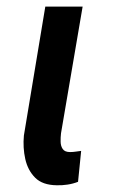

<svg xmlns="http://www.w3.org/2000/svg" viewBox="-20 -548 338 573"><path d="M115.2 -528.3H226.6L162.1 -150.4Q160.6 -137.7 160.9 -125Q161.1 -112.3 167.2 -103.3Q173.3 -94.2 189 -94.2Q197.8 -94.2 206.1 -95.5Q214.4 -96.7 222.2 -97.7L212.9 -5.4Q197.8 0.5 181.6 2.9Q165.5 5.4 149.4 4.9Q106.9 4.4 85 -17.6Q63 -39.6 55.4 -73.5Q47.9 -107.4 51.3 -143.6Z"/></svg>

Font: Roboto Condensed Medium
Style: Italic
Weight: 500
Italic angle: -12°
Designer: Christian Robertson
Foundry: Google
Version: Version 3.0; 2020